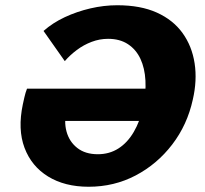

<svg xmlns="http://www.w3.org/2000/svg" viewBox="-20 -695 782 732"><path d="M318 17Q227 17 163.5 -22Q100 -61 73.5 -131.5Q47 -202 67 -297Q69 -306 73 -324Q77 -342 83 -357L251 -322Q247 -315 242.5 -303Q238 -291 235 -277Q223 -233 233.5 -194Q244 -155 274.5 -131Q305 -107 353 -107Q397 -107 431.5 -129Q466 -151 490 -192Q514 -233 526 -288Q537 -341 534.5 -388Q532 -435 515.5 -470.5Q499 -506 468 -526.5Q437 -547 392 -547Q360 -547 329.5 -535.5Q299 -524 273 -504.5Q247 -485 227 -462L146 -577Q181 -608 227 -629.5Q273 -651 324.5 -663Q376 -675 427 -675Q516 -675 578 -647Q640 -619 676 -569Q712 -519 722 -453.5Q732 -388 715 -315Q694 -219 636.5 -144Q579 -69 497 -26Q415 17 318 17ZM163 -234 83 -357H582L556 -234Z"/></svg>

Font: Ysabeau Infant Black
Style: Italic
Weight: 900
Italic angle: -12°
Designer: Christian Thalmann (Catharsis Fonts)
Version: Version 2.001;gftools[0.9.30]; featfreeze: ss01,ss02,lnum